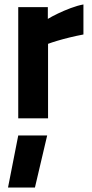

<svg xmlns="http://www.w3.org/2000/svg" viewBox="-20 -532 412 863"><path d="M16 311 62 77H192L137 311ZM62 0V-500H195V-447Q213 -458 240 -471Q267 -484 297.5 -495.5Q328 -507 355 -512V-377Q323 -371 292.5 -363.5Q262 -356 237 -348.5Q212 -341 196 -335V0Z"/></svg>

Font: Titillium Web SemiBold
Style: Regular
Weight: 600
Designer: Mohamed Gaber, Accademia di Belle Arti di Urbino
Foundry: Kief Type Foundry, Accademia di Belle Arti di Urbino
Version: Version 3.000; ttfautohint (v1.8.4)